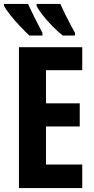

<svg xmlns="http://www.w3.org/2000/svg" viewBox="-32 -953 478 973"><path d="M384.8 0H64V-713.9H384.8V-597.2H201.2V-429.2H372.1V-312H201.2V-119.1H384.8ZM273.9 -933.1Q283.2 -911.1 303.2 -871.1Q323.2 -831.1 348.1 -786.1V-772.9H286.1Q260.3 -793.5 232.9 -821.3Q205.6 -849.1 184.1 -876.7Q162.6 -904.3 153.3 -923.8V-933.1ZM110.4 -933.1Q122.1 -906.2 140.6 -869.1Q159.2 -832 183.1 -786.1V-772.9H117.2Q96.7 -791.5 69.8 -819.8Q43 -848.1 20.3 -876.7Q-2.4 -905.3 -11.7 -923.8V-933.1Z"/></svg>

Font: Open Sans Condensed
Style: Bold
Weight: 700
Width: 3
Designer: Monotype Design Team
Foundry: Monotype Imaging Inc.
Version: Version 3.003; ttfautohint (v1.8.4)